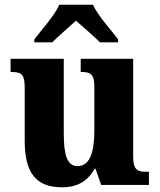

<svg xmlns="http://www.w3.org/2000/svg" viewBox="-20 -786 678 816"><path d="M126 -619V-606H202C225 -630 275 -672 303 -698C331 -673 385 -627 405 -606H482V-619C453 -657 395 -721 375 -766H232C213 -721 155 -657 126 -619ZM243 10C309 10 353 -16 382 -69H386L410 0H613V-56H603C569 -56 546 -60 546 -118V-536H323V-480H326C360 -480 381 -475 381 -418V-230C381 -138 361 -80 310 -80C263 -80 251 -132 251 -222V-536H25V-480H29C76 -480 85 -466 85 -409V-188C85 -54 131 10 243 10Z"/></svg>

Font: Noto Serif Georgian SemiCondensed ExtraBold
Style: Regular
Weight: 800
Width: 4
Designer: Monotype Design Team, Akaki Razmadze
Foundry: Google LLC
Version: Version 2.003